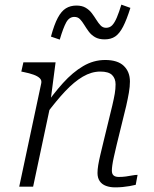

<svg xmlns="http://www.w3.org/2000/svg" viewBox="-20 -806 666 829"><path d="M63 0H123L201 -367L199 -376L220 -537H81L72 -497L82 -495Q107 -490 125 -483.5Q143 -477 152 -468Q161 -459 158 -446ZM484 -182 525 -349Q532 -380 536.5 -406Q541 -432 541 -454Q541 -496 514.5 -521.5Q488 -547 434 -547Q384 -547 339 -520.5Q294 -494 252 -447.5Q210 -401 168 -340L179 -312Q222 -370 261 -411.5Q300 -453 337.5 -475Q375 -497 413 -497Q449 -497 464 -482Q479 -467 479 -442Q479 -422 475.5 -401.5Q472 -381 465 -351L428 -199Q419 -162 413 -136.5Q407 -111 404 -92.5Q401 -74 401 -59Q401 -38 410.5 -24Q420 -10 437.5 -3.5Q455 3 477 3Q494 3 509.5 1.5Q525 0 539.5 -2.5Q554 -5 566 -8L574 -51Q564 -51 551 -48.5Q538 -46 523.5 -44Q509 -42 493 -42Q478 -42 470.5 -48.5Q463 -55 463 -69Q463 -78 465 -93Q467 -108 472 -130Q477 -152 484 -182ZM432 -636Q407 -636 390.5 -645.5Q374 -655 363 -670Q352 -685 343.5 -699Q335 -713 325.5 -723Q316 -733 301 -733Q279 -733 266 -709.5Q253 -686 238 -635L200 -648Q214 -700 229.5 -729Q245 -758 264.5 -770Q284 -782 310 -782Q334 -782 350 -772.5Q366 -763 376.5 -749Q387 -735 396 -720.5Q405 -706 414.5 -696Q424 -686 438 -686Q454 -686 464.5 -697Q475 -708 484.5 -730.5Q494 -753 504 -786L543 -772Q527 -721 511.5 -691Q496 -661 477.5 -648.5Q459 -636 432 -636Z"/></svg>

Font: Roboto Serif ExtraLight
Style: Italic
Weight: 250
Italic angle: -10°
Designer: Greg Gazdowicz
Foundry: Commercial Type
Version: Version 1.008